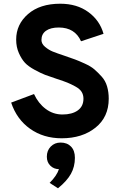

<svg xmlns="http://www.w3.org/2000/svg" viewBox="-20 -732 655 1033"><path d="M312 12Q214 12 142 -39Q70 -90 40 -180L163 -226Q186 -176 226 -146Q266 -116 316 -116Q368 -116 398.5 -138Q429 -160 429 -201Q429 -222 419 -238Q409 -254 385 -267Q361 -280 342.5 -287.5Q324 -295 287 -307Q245 -321 223.5 -329Q202 -337 167 -356Q132 -375 114 -394.5Q96 -414 81.5 -446.5Q67 -479 67 -519Q67 -601 131 -656.5Q195 -712 304 -712Q394 -712 455.5 -667Q517 -622 537 -550L416 -510Q383 -584 296 -584Q252 -584 227.5 -566.5Q203 -549 203 -517Q203 -496 223 -479.5Q243 -463 264 -454.5Q285 -446 330 -431Q365 -419 384 -412Q403 -405 436 -390Q469 -375 487.5 -359Q506 -343 526.5 -320.5Q547 -298 556 -267.5Q565 -237 565 -201Q565 -102 493.5 -45Q422 12 312 12ZM232 111Q232 78 253 56.5Q274 35 306 35Q341 35 362 56.5Q383 78 383 117Q383 165 361.5 203.5Q340 242 292 281L247 252Q286 213 297 178Q270 178 251 159.5Q232 141 232 111Z"/></svg>

Font: ReCut ExtraBold
Style: Regular
Weight: 800
Designer: Giant Group (for alternate capitals set)
Version: Version 2.002;FEAKit 1.0